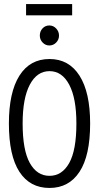

<svg xmlns="http://www.w3.org/2000/svg" viewBox="-20 -919 490 950"><path d="M225 11Q128 11 76 -69Q24 -149 24 -308Q24 -462 76 -544.5Q128 -627 225 -627Q321 -627 373.5 -544.5Q426 -462 426 -308Q426 -149 373.5 -69Q321 11 225 11ZM225 -49Q287 -49 322.5 -112.5Q358 -176 358 -308Q358 -433 322.5 -500Q287 -567 225 -567Q163 -567 127.5 -500Q92 -433 92 -308Q92 -176 127.5 -112.5Q163 -49 225 -49ZM224 -694Q205 -694 191 -708.5Q177 -723 177 -743Q177 -764 190.5 -778.5Q204 -793 224 -793Q244 -793 258 -778Q272 -763 272 -743Q272 -723 258 -708.5Q244 -694 224 -694ZM109 -843V-899H337V-843Z"/></svg>

Font: Inconsolata SemiCondensed
Style: Regular
Weight: 400
Width: 4
Monospace: yes
Designer: Raph Levien, Cyreal, Brenton Simpson
Foundry: Raph Levien, Cyreal, Google
Version: Version 3.000; ttfautohint (v1.8.2.53-6de2)